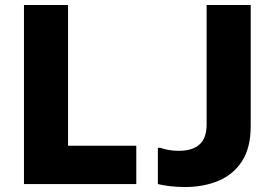

<svg xmlns="http://www.w3.org/2000/svg" viewBox="-20 -740 1097 772"><path d="M76.4 0V-720H253.6V-154H528V0ZM614.8 -145.6H625.6Q639.7 -140.2 658.4 -136.9Q677 -133.6 698 -133.6Q753.8 -133.6 782.3 -159.2Q810.8 -184.7 810.8 -239.6V-720H988V-232Q988 -146.4 953.6 -92.7Q919.1 -38.9 859.3 -13.4Q799.4 12 723.2 12Q694.1 12 664.5 8.7Q634.9 5.4 614.8 0Z"/></svg>

Font: Kufam
Style: Regular
Weight: 400
Designer: Wael Morcos, Artur Schmal
Foundry: Original Type
Version: Version 1.301; ttfautohint (v1.8.3)